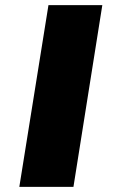

<svg xmlns="http://www.w3.org/2000/svg" viewBox="-20 -725 439 745"><path d="M55 0 168 -705H377L265 0Z"/></svg>

Font: Nunito Sans 7pt Expanded Black
Style: Italic
Weight: 900
Width: 7
Italic angle: -9°
Designer: Vernon Adams
Foundry: Vernon Adams
Version: Version 3.101;gftools[0.9.27]